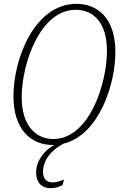

<svg xmlns="http://www.w3.org/2000/svg" viewBox="-20 -744 633 1000"><path d="M254 11C257 11 260 11 262 11C209 40 168 95 168 155C168 203 194 236 243 236C266 236 287 230 306 220L313 191C289 201 275 206 253 206C224 206 204 188 204 151C204 89 250 35 311 4C496 -41 581 -305 581 -473C581 -653 485 -724 378 -724C160 -724 50 -438 50 -243C50 -71 140 11 254 11ZM257 -20C170 -20 93 -86 93 -238C93 -412 189 -693 374 -693C463 -693 537 -631 537 -478C537 -310 446 -20 257 -20Z"/></svg>

Font: Noto Serif Condensed ExtraLight
Style: Italic
Weight: 200
Width: 3
Italic angle: -12°
Designer: Monotype Design Team
Foundry: Monotype Imaging Inc.
Version: Version 2.013